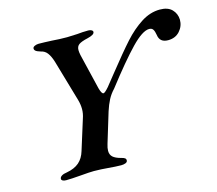

<svg xmlns="http://www.w3.org/2000/svg" viewBox="-97 -784 1033 912"><g transform="rotate(-15 420.0 -328.0)"><path d="M98 -6Q98 -15 107.5 -21Q117 -27 133 -29Q172 -36 194.5 -55.5Q217 -75 227 -109L273 -256Q281 -279 281 -301Q281 -324 274 -348L215 -551Q206 -580 194 -596Q182 -612 162 -616Q145 -621 138.5 -626.5Q132 -632 133 -640Q134 -646 143 -650Q152 -654 162 -654Q185 -654 227 -652Q262 -649 301 -649Q317 -649 351 -651Q378 -654 406 -654Q416 -654 422.5 -650Q429 -646 428 -640Q427 -627 393 -619Q362 -612 349.5 -603Q337 -594 337 -576Q337 -566 340 -551L382 -376Q390 -347 399 -347Q406 -347 426 -370L470 -425Q540 -513 581 -558.5Q622 -604 667 -633Q712 -662 760 -662Q799 -662 819 -641.5Q839 -621 840 -591Q840 -559 818.5 -535Q797 -511 761 -511Q720 -511 715 -549Q712 -568 706 -577Q700 -586 687 -586Q654 -586 598 -528Q542 -470 453 -355Q434 -335 422 -312Q410 -289 400 -258L355 -110Q349 -91 349 -77Q349 -58 361 -47Q373 -36 399 -29Q413 -26 418.5 -21.5Q424 -17 423 -9Q422 -2 413 1.5Q404 5 392 5Q368 5 322 1Q310 0 294 -1Q278 -2 259 -2Q239 -2 193 2Q145 6 121 6Q110 6 104 2.5Q98 -1 98 -6Z"/></g></svg>

Font: EB Garamond SemiBold
Style: Italic
Weight: 600
Italic angle: -17.2°
Designer: Georg Duffner and Octavio Pardo
Foundry: Georg Duffner
Version: Version 1.000